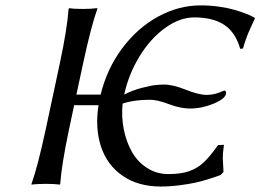

<svg xmlns="http://www.w3.org/2000/svg" viewBox="-20 -678 960 708"><path d="M200.7 -444.8Q228 -573.2 232.9 -645L235.8 -647.9Q252 -645 286.1 -645Q301.8 -645 314.9 -645.8Q328.1 -646.5 333.5 -647.5L338.9 -647.9V-645Q316.9 -585 286.6 -444.8L261.7 -329.1H351.1Q374 -423.8 430.2 -499.3Q486.3 -574.7 562.5 -616.5Q638.7 -658.2 719.7 -658.2Q753.9 -658.2 786.9 -653.6Q819.8 -648.9 842.5 -642.3Q865.2 -635.7 883.3 -628.9Q901.4 -622.1 910.2 -617.2L918.5 -612.8L919.9 -609.9Q915 -598.6 906.2 -580.1Q897.5 -561.5 894.5 -553.7L886.2 -531.7Q880.9 -517.1 876 -499L865.7 -498Q848.6 -558.6 807.1 -586.2Q765.6 -613.8 696.3 -613.8Q642.1 -613.8 587.9 -574.2Q533.7 -534.7 493.9 -469.2Q454.1 -403.8 438 -329.1Q467.3 -344.7 502.2 -353.8Q537.1 -362.8 554.7 -364.5Q572.3 -366.2 585 -366.2Q617.2 -366.2 665 -347.2Q712.9 -328.1 741.7 -328.1Q764.6 -328.1 786.1 -335.9L807.1 -344.2Q810.5 -344.2 812.5 -340.8Q814.5 -337.4 813.5 -332Q809.6 -313 766.8 -295.4Q724.1 -277.8 680.2 -277.8Q645.5 -277.8 603 -293.9Q560.5 -310.1 532.7 -310.1Q472.7 -310.1 432.1 -295.9Q427.2 -247.6 436.5 -200.9Q445.8 -154.3 466.6 -117.7Q487.3 -81.1 522.5 -58.6Q557.6 -36.1 600.6 -36.1Q646.5 -36.1 676.5 -46.4Q706.5 -56.6 730 -78.1Q753.4 -99.6 784.2 -143.1L805.7 -144Q803.2 -126 802.2 -113.3Q801.3 -100.6 801.5 -94Q801.8 -87.4 802.7 -72.5Q803.7 -57.6 804.2 -43.9L793.9 -33.2Q790 -31.2 782.5 -28.6Q774.9 -25.9 751.2 -18.3Q727.5 -10.7 703.1 -5.1Q678.7 0.5 642.8 5.1Q606.9 9.8 572.8 9.8Q489.3 9.8 432.1 -29.8Q375 -69.3 352.5 -137.2Q330.1 -205.1 343.3 -290H253.4L234.4 -200.2Q207 -70.3 202.1 0L199.2 2.9Q183.1 0 148.9 0Q133.3 0 120.1 0.7Q106.9 1.5 101.6 2L96.2 2.9V0Q119.1 -64 148.4 -200.2Z"/></svg>

Font: Linux Biolinum G
Style: Italic
Weight: 400
Italic angle: -12°
Designer: Philipp H. Poll
Foundry: Philipp H. Poll
Version: Version 0.5.1